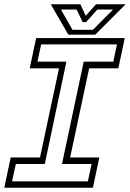

<svg xmlns="http://www.w3.org/2000/svg" viewBox="-37 -878 608 898"><path d="M-17 0 13 -141.5H150L239 -558.5H102L132 -700H546.5L516.5 -558.5H380L291 -141.5H427.5L397.5 0ZM19.5 -30H374L391.5 -111H253L354.5 -589.5H493L510 -670.5H155.5L138 -589.5H273.5L172.5 -111H37ZM282.5 -716 200.5 -858H339L364 -804L412 -858H550.5L408.5 -716ZM302 -738.5H397.5L492 -833.5H418.5L365.5 -774.5H349.5L321.5 -833.5H248Z"/></svg>

Font: Tourney Light
Style: Italic
Weight: 300
Italic angle: -12°
Version: Version 1.015